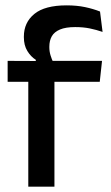

<svg xmlns="http://www.w3.org/2000/svg" viewBox="-20 -696 415 716"><path d="M228.5 -676Q266.5 -676 297.2 -669.5Q328 -663 353 -653L362.5 -577Q339 -585 314.8 -590Q290.5 -595 260.5 -595Q225 -595 203.8 -586Q182.5 -577 173.2 -560.8Q164 -544.5 164 -522V-520Q164 -504 168.5 -489.5Q173 -475 178.5 -463.5L113.5 -461.5V-473Q95 -484.5 82 -505.8Q69 -527 69 -557V-559.5Q69 -612 108 -644Q147 -676 228.5 -676ZM85.5 0V-440.5H183V0ZM8.5 -391V-469L123 -468.5L163 -469H360.5L352 -391Z"/></svg>

Font: Anek Odia Medium Medium
Style: Regular
Weight: 500
Version: Version 1.003